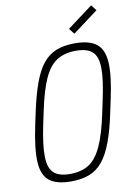

<svg xmlns="http://www.w3.org/2000/svg" viewBox="-109 -1092 818 1174"><g transform="rotate(-10 300.0 -505.5)"><path d="M236 14Q146 14 101.5 -21Q57 -56 52.5 -138Q48 -220 78 -362L95 -442Q118 -549 144.5 -620.5Q171 -692 206 -734.5Q241 -777 289 -795.5Q337 -814 403 -814Q493 -814 537.5 -779Q582 -744 586.5 -662Q591 -580 560 -438L543 -358Q521 -252 494 -180Q467 -108 432 -65.5Q397 -23 349 -4.5Q301 14 236 14ZM237 -32Q308 -32 355 -62.5Q402 -93 435 -165.5Q468 -238 494 -362L511 -442Q538 -567 537 -638Q536 -709 503.5 -738.5Q471 -768 402 -768Q331 -768 283 -737.5Q235 -707 202.5 -635Q170 -563 144 -438L127 -358Q101 -234 102.5 -162.5Q104 -91 136.5 -61.5Q169 -32 237 -32ZM411 -872 384 -907 542 -1025 569 -990Z"/></g></svg>

Font: Victor Mono Thin
Style: Italic
Weight: 100
Italic angle: -12°
Monospace: yes
Designer: Rune Bjørnerås
Version: Version 1.561;gftools[0.9.30]